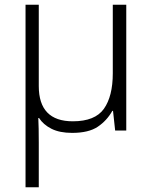

<svg xmlns="http://www.w3.org/2000/svg" viewBox="-20 -552 642 812"><path d="M514 -532V0H467L458 -83H455Q432 -42 393.5 -16Q355 10 285 10Q232 10 197.5 -7.5Q163 -25 145 -53H142Q143 -34 143.5 -7.5Q144 19 144 51V240H88V-532H144V-188Q144 -39 288 -39Q382 -39 419.5 -92Q457 -145 457 -242V-532Z"/></svg>

Font: Noto Sans Light
Style: Regular
Weight: 300
Designer: Monotype Design Team
Foundry: Monotype Imaging Inc.
Version: Version 2.007